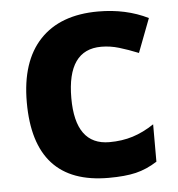

<svg xmlns="http://www.w3.org/2000/svg" viewBox="-45 -599 605 652"><g transform="rotate(-5 257.0 -273.0)"><path d="M299.8 9.8Q44.9 9.8 44.9 -270Q44.9 -409.2 114.3 -482.7Q183.6 -556.2 313 -556.2Q407.7 -556.2 482.9 -519L439 -403.8Q403.8 -418 373.5 -427Q343.3 -436 313 -436Q196.8 -436 196.8 -271Q196.8 -110.8 313 -110.8Q356 -110.8 392.6 -122.3Q429.2 -133.8 465.8 -158.2V-30.8Q429.7 -7.8 392.8 1Q356 9.8 299.8 9.8Z"/></g></svg>

Font: Zoram GWebM
Style: Bold
Weight: 700
Foundry: Ascender Corporation
Version: Version 1.000